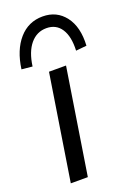

<svg xmlns="http://www.w3.org/2000/svg" viewBox="-143 -801 603 858"><g transform="rotate(-20 158.0 -372.0)"><path d="M39 0 118 -502H199L120 0ZM57 -549 6 -554Q18 -642 62.5 -693Q107 -744 175 -744Q242 -744 281 -693Q320 -642 315 -554L264 -549Q267 -616 243 -652.5Q219 -689 173 -689Q127 -689 96.5 -652.5Q66 -616 57 -549Z"/></g></svg>

Font: Mulish
Style: Italic
Weight: 400
Italic angle: -9°
Designer: Vernon Adams
Foundry: Vernon Adams
Version: Version 3.603; ttfautohint (v1.8.3)